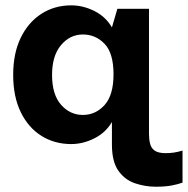

<svg xmlns="http://www.w3.org/2000/svg" viewBox="-20 -529 705 721"><path d="M565.1 172.2Q525.2 172.2 487 159.3Q448.8 146.4 424.5 112.1Q400.3 77.9 400.3 13.8V-70.9Q377 -30.9 334.4 -9.5Q291.8 12 247.4 12Q184.9 12 135.5 -18.9Q86.1 -49.8 57.8 -108.1Q29.5 -166.4 29.5 -247.6Q29.5 -328.8 57.8 -387.1Q86.1 -445.4 135.5 -477.2Q184.9 -508.9 247.4 -508.9Q291.8 -508.9 334.2 -487.8Q376.6 -466.7 400.3 -426.1L420.8 -496H539.5V-26.4Q539.5 -5.8 543.7 10.9Q547.8 27.6 561.3 36.8Q574.7 46.1 602.2 46.1Q618 46.1 632.5 44Q647 41.9 665.4 36.5V156.8Q648.9 162.9 624.3 167.6Q599.7 172.2 565.1 172.2ZM291.3 -97.4Q339.1 -97.4 372.7 -134.6Q406.3 -171.8 406.3 -250.1Q406.3 -329.3 372.7 -364.4Q339.1 -399.5 291.3 -399.5Q242.7 -399.5 209.1 -359.5Q175.5 -319.6 175.5 -247.6Q175.5 -174.2 209.1 -135.8Q242.7 -97.4 291.3 -97.4Z"/></svg>

Font: Atkinson Hyperlegible Next
Style: Regular
Weight: 400
Designer: Elliott Scott, Megan Eiswerth, Linus Boman, Theodore Petrosky, Letters from Sweden
Foundry: Applied Design Works, Letters from Sweden
Version: Version 2.001